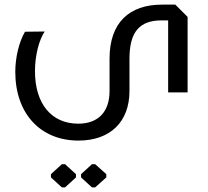

<svg xmlns="http://www.w3.org/2000/svg" viewBox="-20 -507 898 829"><path d="M737 -487H679C539 -487 453 -410 453 -254V-114C453 -24 404 27 318 27C202 27 131 -59 131 -200C131 -266 148 -334 173 -371L88 -370C62 -326 46 -258 46 -197C46 -17 154 100 319 100C456 100 539 19 539 -114V-253C539 -369 582 -419 678 -419H706V-108H790V-434ZM247 202 200 245V259L247 302H261L308 259V245L261 202ZM377 202 330 245V259L377 302H391L439 259V245L391 202Z"/></svg>

Font: Hejaz
Style: Regular
Weight: 400
Designer: Bandar Raffah (Arabic) and Santiago Orozco (Latin)
Foundry: Caramella and Typemade
Version: Version 1.010;hotconv 1.0.109;makeotfexe 2.5.65596